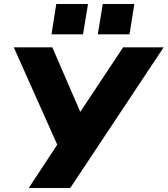

<svg xmlns="http://www.w3.org/2000/svg" viewBox="-20 -942 840 962"><path d="M124 0 284 -243 278 -192 49 -705H242L385 -375H378L597 -705H800L332 0ZM470 -770 495 -922H653L629 -770ZM238 -770 262 -922H421L396 -770Z"/></svg>

Font: Nunito Sans 8pt Black
Style: Italic
Weight: 900
Italic angle: -9°
Version: Version 3.101;gftools[0.9.27]